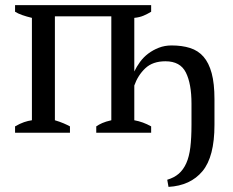

<svg xmlns="http://www.w3.org/2000/svg" viewBox="-20 -520 912 752"><path d="M730 -114Q730 -192 708 -236Q686 -280 628 -280Q578 -280 549 -252.5Q520 -225 506 -185V-49Q540 -43 572 -25V0H357V-25Q367 -32 380.5 -38Q394 -44 416 -49V-456H195V-49Q215 -43 229 -37Q243 -31 254 -25V0H39V-25Q58 -36 74 -41.5Q90 -47 105 -49V-450Q84 -455 67 -461Q50 -467 39 -474V-500H572V-474Q559 -466 543 -459Q527 -452 506 -450V-240Q515 -259 528.5 -277.5Q542 -296 560.5 -310Q579 -324 602 -333Q625 -342 652 -342Q693 -342 724.5 -332Q756 -322 777 -298Q798 -274 809 -233.5Q820 -193 820 -131V-31Q820 94 773 150.5Q726 207 640 212L635 184Q662 176 680 160.5Q698 145 709.5 119.5Q721 94 725.5 57Q730 20 730 -31Z"/></svg>

Font: PT Serif
Style: Regular
Weight: 400
Designer: A.Korolkova, O.Umpeleva, V.Yefimov
Foundry: ParaType Ltd
Version: Version 1.000W OFL; ttfautohint (v1.6)